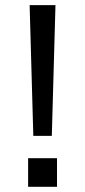

<svg xmlns="http://www.w3.org/2000/svg" viewBox="-20 -720 328 740"><path d="M108.4 -196.3 94.2 -700.2H193.8L179.7 -196.3ZM88.4 0V-110.4H199.7V0Z"/></svg>

Font: HK Grotesk Medium
Style: Regular
Weight: 500
Designer: Alfredo Marco Pradil and Stefan Peev
Foundry: Hanken Design Co.
Version: Version 1.045;PS 001.045;hotconv 1.0.88;makeotf.lib2.5.64775